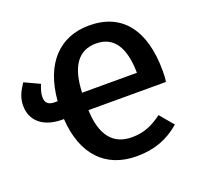

<svg xmlns="http://www.w3.org/2000/svg" viewBox="-129 -842 1025 994"><g transform="rotate(-20 384.0 -345.5)"><path d="M738 -355C738 -579 642 -706 459 -706C298 -706 189 -597 173 -393H156C123 -393 106 -408 106 -438C106 -461 111 -478 123 -507L39 -546C12 -506 -3 -473 -3 -432C-3 -348 59 -295 163 -295H172C185 -95 291 15 462 15C558 15 634 -13 702 -72L639 -147C587 -108 539 -86 472 -86C369 -86 312 -154 307 -295H734C737 -312 738 -332 738 -355ZM307 -391C312 -534 364 -606 461 -606C558 -606 607 -534 609 -391Z"/></g></svg>

Font: Fira Sans Medium
Style: Regular
Weight: 500
Designer: Carrois Corporate & Edenspiekermann AG
Foundry: Carrois Corporate GbR & Edenspiekermann AG
Version: Version 4.203